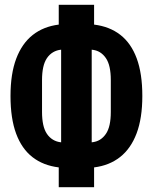

<svg xmlns="http://www.w3.org/2000/svg" viewBox="-20 -750 640 804"><path d="M226 -49Q161 -57 116 -92Q71 -127 47.5 -190.5Q24 -254 24 -348Q24 -441 48 -504.5Q72 -568 117 -603.5Q162 -639 226 -647V-730H374V-647Q439 -639 484 -604Q529 -569 552.5 -505.5Q576 -442 576 -348Q576 -255 552 -191.5Q528 -128 483 -92.5Q438 -57 374 -49V34H226ZM236 -542Q217 -540 202 -531Q187 -522 176.5 -506.5Q166 -491 161 -468Q156 -445 156 -415V-281Q156 -251 161 -228Q166 -205 176.5 -189.5Q187 -174 202 -165Q217 -156 236 -154ZM364 -154Q384 -156 398.5 -165Q413 -174 423.5 -189.5Q434 -205 439 -228Q444 -251 444 -281V-415Q444 -445 439 -468Q434 -491 423.5 -506.5Q413 -522 398.5 -531Q384 -540 364 -542Z"/></svg>

Font: Lilex
Style: Regular
Weight: 400
Monospace: yes
Designer: Mike Abbink, Paul van der Laan, Pieter van Rosmalen, Mikhael Khrustik
Foundry: Mikhael Khrustik
Version: Version 2.510